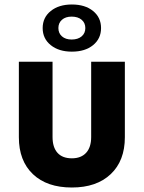

<svg xmlns="http://www.w3.org/2000/svg" viewBox="-20 -825 640 855"><path d="M64 -214V-550H214V-215Q214 -169 236 -144.5Q258 -120 300 -120Q341 -120 363.5 -144.5Q386 -169 386 -215V-550H536V-214Q536 -109 473 -49.5Q410 10 300 10Q189 10 126.5 -49.5Q64 -109 64 -214ZM170 -700Q170 -747 206 -776Q242 -805 300 -805Q359 -805 394.5 -776Q430 -747 430 -700Q430 -653 394.5 -624Q359 -595 300 -595Q242 -595 206 -624Q170 -653 170 -700ZM360 -700Q360 -723 343.5 -737Q327 -751 299 -751Q272 -751 256 -737Q240 -723 240 -700Q240 -677 256 -663Q272 -649 299 -649Q327 -649 343.5 -663Q360 -677 360 -700Z"/></svg>

Font: JetBrains Mono Extra Bold
Style: Regular
Weight: 800
Monospace: yes
Designer: Philipp Nurullin, Konstantin Bulenkov
Foundry: JetBrains
Version: 2.002